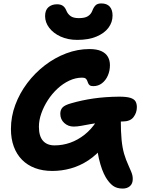

<svg xmlns="http://www.w3.org/2000/svg" viewBox="-20 -997 842 1131"><path d="M702.8 113.8Q667.8 113.8 645.3 97.2Q622.8 80.6 602.6 47Q591 26.8 581.1 0.3Q571.2 -26.2 562.3 -64.1Q553.4 -102 547.4 -157.6L592.4 -138Q550.2 -85.2 500.6 -52.6Q451 -20 397.3 -5Q343.6 10 288.4 10Q231.4 10 186.4 -6.9Q141.4 -23.8 109.7 -55.9Q78 -88 61.2 -133.8Q44.4 -179.6 44.4 -237.2Q44.4 -310.2 70.1 -379.2Q95.8 -448.2 140.7 -507.7Q185.6 -567.2 244.2 -612.2Q302.8 -657.2 370 -682.6Q437.2 -708 506.4 -708Q550 -708 576.5 -696Q603 -684 615.3 -662.6Q627.6 -641.2 627.6 -613.2Q627.6 -580.2 615.3 -552Q603 -523.8 580.9 -506.7Q558.8 -489.6 529.6 -489.6Q515.6 -489.6 508.9 -494.5Q502.2 -499.4 499.2 -507.2Q496.2 -515 493.3 -522.4Q490.4 -529.8 484.1 -534.7Q477.8 -539.6 463.6 -539.6Q425.6 -539.6 388.3 -522.2Q351 -504.8 318.6 -474.7Q286.2 -444.6 261.9 -407Q237.6 -369.4 223.4 -329Q209.2 -288.6 209.2 -250.6Q209.2 -194.8 233.2 -167.7Q257.2 -140.6 301.4 -140.6Q349.2 -140.6 393.8 -156.4Q438.4 -172.2 478.2 -203.6Q518 -235 548.4 -282Q566.6 -308 589.3 -317.6Q612 -327.2 644 -327.2Q668.8 -327.2 680.2 -318.5Q691.6 -309.8 691.6 -290.6Q691.6 -221.2 696.2 -173.8Q700.8 -126.4 711 -91.3Q721.2 -56.2 737.2 -21.6Q747.6 1.2 752.9 14.6Q758.2 28 760.1 37.3Q762 46.6 762 57.8Q762 84.8 745.5 99.3Q729 113.8 702.8 113.8ZM414 -251.4Q381.6 -251.4 358.4 -272.6Q335.2 -293.8 335.2 -326.8Q335.2 -350 348.6 -364.2Q362 -378.4 400.6 -389Q462 -406.8 530.5 -416.8Q599 -426.8 681.4 -427.6Q725.6 -427.6 747.8 -420.6Q770 -413.6 778.1 -399.9Q786.2 -386.2 786.2 -365.6Q786.2 -333.2 766.6 -307.3Q747 -281.4 702.6 -281.4Q640.4 -281.4 594.5 -276.9Q548.6 -272.4 515.7 -266.4Q482.8 -260.4 458.6 -255.9Q434.4 -251.4 414 -251.4ZM435.4 -762Q380 -762 337.1 -781.6Q294.2 -801.2 269.9 -833.2Q245.6 -865.2 245.6 -902Q245.6 -937.6 265.4 -954.7Q285.2 -971.8 315.8 -971.8Q337.4 -971.8 350.4 -962.7Q363.4 -953.6 371.2 -933.8Q379.2 -914.4 395.7 -902.3Q412.2 -890.2 444.4 -890.2Q480.2 -890.2 498.1 -901.8Q516 -913.4 523.6 -933.2Q531.6 -954.4 542.9 -965.6Q554.2 -976.8 576.4 -976.8Q609.6 -976.8 626.3 -958.1Q643 -939.4 643 -905.6Q643 -865.8 618.8 -833.4Q594.6 -801 548.1 -781.5Q501.6 -762 435.4 -762Z"/></svg>

Font: Shantell Sans Light
Style: Regular
Weight: 300
Designer: Stephen Nixon, Anya Danilova, Shantell Martin
Foundry: Arrow Type
Version: Version 1.011;[c5ecc13dd]